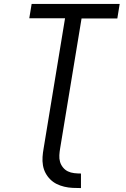

<svg xmlns="http://www.w3.org/2000/svg" viewBox="-20 -755 640 977"><path d="M392 202Q371 202 349.5 201Q328 200 307 195Q286 190 268 181Q250 172 235.5 157.5Q221 143 211.5 125Q202 107 198.5 86Q195 65 196.5 43.5Q198 22 202 0L311 -662H129L141 -735H589L577 -661H395L286 0Q283 17 282 35Q281 53 285.5 68.5Q290 84 300.5 97Q311 110 325.5 117Q340 124 357.5 126Q375 128 392 128Z"/></svg>

Font: Iosevka Curly Extended Oblique
Style: Regular
Weight: 400
Width: 7
Italic angle: -9°
Monospace: yes
Designer: Belleve Invis
Foundry: Belleve Invis
Version: Version 11.1.0; ttfautohint (v1.8.3)